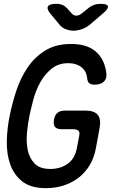

<svg xmlns="http://www.w3.org/2000/svg" viewBox="-20 -970 640 1000"><path d="M393 -265Q396 -285 387 -291Q378 -297 358 -297H301Q276 -297 266.5 -309Q257 -321 261 -346Q265 -370 279 -382Q293 -394 318 -394H425Q471 -394 489 -372Q507 -350 499 -305L480 -201Q471 -149 447 -109.5Q423 -70 388 -43.5Q353 -17 310 -3.5Q267 10 220 10Q140 10 96 -25Q52 -60 33 -114.5Q14 -169 15.5 -235.5Q17 -302 30 -365Q43 -431 65 -497.5Q87 -564 123.5 -618Q160 -672 215 -706.5Q270 -741 350 -741Q390 -741 421 -732Q452 -723 475 -704.5Q498 -686 512.5 -659.5Q527 -633 533 -596Q539 -564 522.5 -546.5Q506 -529 473 -529Q455 -529 445.5 -536Q436 -543 434 -563Q430 -600 403.5 -620.5Q377 -641 336 -641Q284 -641 248 -611.5Q212 -582 189 -540Q166 -498 153.5 -450.5Q141 -403 133 -365Q125 -326 120.5 -278Q116 -230 124.5 -188.5Q133 -147 160 -118.5Q187 -90 242 -90Q294 -90 332.5 -117Q371 -144 381 -202ZM275 -950Q293 -950 307 -943.5Q321 -937 332 -924L350 -904Q361 -889 376.5 -888.5Q392 -888 410 -903L437 -925Q452 -938 468.5 -944Q485 -950 504 -950Q539 -950 542 -937Q545 -924 515 -899L451 -844Q430 -826 406 -818Q382 -810 363 -810Q344 -810 322.5 -818Q301 -826 288 -844L243 -898Q222 -924 230 -937Q238 -950 275 -950Z"/></svg>

Font: Maple Mono NL Medium
Style: Italic
Weight: 500
Italic angle: -10°
Monospace: yes
Designer: subframe7536
Version: Version 7.000